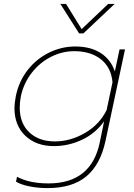

<svg xmlns="http://www.w3.org/2000/svg" viewBox="-20 -733 688 983"><path d="M289 -713H318L398 -584L534 -713H567L407 -562H385ZM62 197 67 172Q130 206 228 206Q448 206 491 -5L513 -112Q469 -50 400 -17.5Q331 15 256 15Q165 15 109.5 -38Q54 -91 54 -180Q54 -203 61 -241Q77 -318 122.5 -375.5Q168 -433 232 -464Q296 -495 365 -495Q443 -495 495 -462Q547 -429 568 -367L592 -480H620L520 -11Q494 110 422 170Q350 230 223 230Q174 230 130 221Q86 212 62 197ZM526 -170 556 -312Q549 -388 496.5 -429.5Q444 -471 360 -471Q299 -471 242 -442.5Q185 -414 143.5 -361.5Q102 -309 87 -241Q81 -210 81 -182Q81 -102 130 -55.5Q179 -9 261 -9Q341 -9 415.5 -52.5Q490 -96 526 -170Z"/></svg>

Font: Prompt Thin
Style: Italic
Weight: 250
Italic angle: -12°
Designer: Katatrad Team
Foundry: CadsonDemak
Version: Version 1.001